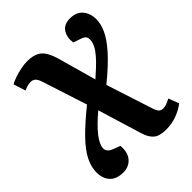

<svg xmlns="http://www.w3.org/2000/svg" viewBox="-213 -643 989 989"><g transform="rotate(-45 281.5 -148.0)"><path d="M103 230Q55 230 30 203.5Q5 177 5 132Q5 92 26 50.5Q47 9 94 -39.5Q141 -88 218 -150L138 -397Q130 -421 119.5 -429.5Q109 -438 94 -438Q80 -438 68 -434Q56 -430 45 -425L24 -491Q39 -500 63 -508Q87 -516 112.5 -521Q138 -526 157 -526Q208 -526 235.5 -504Q263 -482 280 -425L340 -211Q392 -256 419 -286Q446 -316 456 -337Q466 -358 466 -376Q466 -390 459.5 -398Q453 -406 435 -412L394 -426Q388 -467 406.5 -496.5Q425 -526 470 -526Q515 -526 539 -498Q563 -470 563 -426Q563 -394 546 -355.5Q529 -317 485 -267Q441 -217 360 -151L442 102Q450 126 458.5 134Q467 142 482 142Q493 142 504 138.5Q515 135 536 124L558 181Q534 201 496 215.5Q458 230 416 230Q368 230 345.5 211Q323 192 311 152L238 -88Q117 14 117 69Q117 96 154 109L189 122Q194 172 169.5 201Q145 230 103 230Z"/></g></svg>

Font: Literata 12pt
Style: Bold Italic
Weight: 700
Italic angle: -2°
Designer: Latin by Veronika Burian and Jose Scaglione. Greek by Irene Vlachou. Cyrillic by Vera Evstafieva
Foundry: TypeTogether
Version: Version 3.002